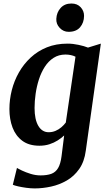

<svg xmlns="http://www.w3.org/2000/svg" viewBox="-20 -815 609 1087"><path d="M465.7 38Q457.7 99.9 428.7 141.4Q399.7 182.9 358.1 206.9Q316.5 231 269.2 241.3Q221.9 251.7 176.4 251.7Q153.5 251.7 128.5 248.2Q103.5 244.8 82.9 240.1Q62.2 235.4 52.6 231L76 135.6Q83.3 140.6 104.5 150.6Q125.7 160.7 153.7 169.4Q181.7 178 209.5 178Q245.9 178 270.3 169.2Q294.7 160.3 308.8 136.6Q322.9 113 328.5 69.1L343.2 -48.1Q327.3 -33.1 306.4 -19.9Q285.6 -6.6 259.7 1.7Q233.8 10 203.3 10Q143.9 10 106.3 -18Q68.7 -46.1 51 -93Q33.3 -140 33.3 -197.3Q33.3 -250.8 46.7 -304.2Q60.2 -357.6 87.1 -404.9Q113.9 -452.2 153.6 -489.1Q193.2 -525.9 245.3 -547Q297.5 -568 362.3 -568Q392.7 -568 424.9 -561Q457.2 -554.1 478.2 -545.6L551 -568ZM407.4 -494Q395.7 -500 380.9 -503.1Q366.1 -506.2 351 -506.2Q312.4 -506.2 283.3 -487.4Q254.2 -468.7 233.6 -436.8Q213.1 -404.9 200.4 -365.5Q187.7 -326.1 181.7 -284Q175.7 -242 175.7 -203.3Q175.7 -171.1 181 -145.8Q186.4 -120.5 196.8 -102.7Q207.1 -85 221.9 -75.7Q236.7 -66.4 255.4 -66.4Q276.1 -66.4 294.3 -74.1Q312.5 -81.8 327.3 -94.5Q342 -107.1 352.5 -121.2ZM368.4 -634.8Q339.2 -634.8 318.3 -656.8Q297.3 -678.7 298.8 -708.3Q300.6 -745 323.3 -770Q345.9 -795.1 384.4 -795.1Q417.6 -795.1 436.9 -773.9Q456.2 -752.6 455.9 -724.8Q455.5 -686.7 433.5 -660.8Q411.5 -634.8 368.4 -634.8Z"/></svg>

Font: Merriweather Light
Style: Italic
Weight: 300
Italic angle: -7.8°
Designer: Eben Sorkin
Foundry: Eben Sorkin
Version: Version 2.101